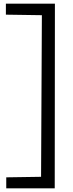

<svg xmlns="http://www.w3.org/2000/svg" viewBox="-20 -775 399 1050"><path d="M279.3 254.9H14.2V194.8L204.6 191.9L209 -691.9L12.2 -694.8V-754.9H280.3Z"/></svg>

Font: Parastoo FD
Style: FD
Weight: 400
Foundry: Saber Rastikerdar (saber.rastikerdar@gmail.com)
Version: Version 2.0.1